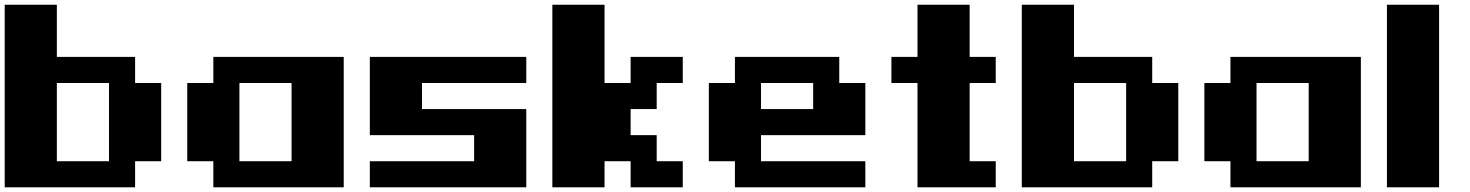

<svg xmlns="http://www.w3.org/2000/svg" viewBox="-20 -798 6262 818"><path d="M555.6 -444.4H666.7V-111.1H555.6V0H0V-777.8H222.2V-555.6H555.6ZM444.4 -111.1V-444.4H222.2V-111.1Z M1000 -111.1H1222.2V-444.4H1000ZM888.9 -111.1H777.8V-444.4H888.9V-555.6H1444.4V0H888.9Z M2222.2 0H1555.6V-111.1H2000V-222.2H1555.6V-555.6H2222.2V-444.4H1777.8V-333.3H2222.2Z M2777.8 -111.1H2888.9V0H2666.7V-111.1H2555.6V0H2333.3V-777.8H2555.6V-444.4H2666.7V-555.6H2888.9V-444.4H2777.8V-333.3H2666.7V-222.2H2777.8Z M3555.6 -555.6V-444.4H3666.7V-222.2H3222.2V-111.1H3666.7V0H3111.1V-111.1H3000V-444.4H3111.1V-555.6ZM3444.4 -444.4H3222.2V-333.3H3444.4Z M3888.9 -555.6V-777.8H4111.1V-555.6H4222.2V-444.4H4111.1V-111.1H4222.2V0H3888.9V-444.4H3777.8V-555.6Z M4888.9 -444.4H5000V-111.1H4888.9V0H4333.3V-777.8H4555.6V-555.6H4888.9ZM4777.8 -111.1V-444.4H4555.6V-111.1Z M5333.3 -111.1H5555.6V-444.4H5333.3ZM5222.2 -111.1H5111.1V-444.4H5222.2V-555.6H5777.8V0H5222.2Z M6111.1 0H5888.9V-777.8H6111.1Z"/></svg>

Font: Pixeloid Sans
Style: Bold
Weight: 700
Monospace: yes
Designer: GGBot
Version: 0.3